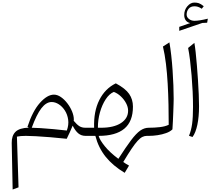

<svg xmlns="http://www.w3.org/2000/svg" viewBox="-20 -1070 1659 1512"><path d="M404.8 -324.7Q432.1 -324.7 459.7 -305.7Q487.3 -286.6 510.5 -256.3Q533.7 -226.1 547.6 -192.1Q561.5 -158.2 561.5 -128.4Q561.5 -125.5 560.5 -118.7Q585.4 -88.9 605 -76.4Q624.5 -64 653.3 -64H654.3V0H653.8Q620.6 0 596.9 -19.5Q573.2 -39.1 552.2 -80.6Q541.5 -55.7 528.8 -26.4Q516.1 2.9 505.4 22.9Q437.5 15.6 375 10.5Q312.5 5.4 262.7 2.7Q212.9 0 183.6 0Q140.6 0 113.3 5.9L126 405.3L79.6 422.4L72.3 56.6Q71.3 -1.5 102.1 -32Q132.8 -62.5 207 -64.9L196.3 -71.3Q236.8 -195.8 294.7 -260.3Q352.5 -324.7 404.8 -324.7ZM386.7 -266.6Q343.8 -266.6 305.9 -217.5Q268.1 -168.5 230 -64Q253.9 -64 300.3 -61Q346.7 -58.1 401.9 -53Q457 -47.9 506.3 -42Q522.5 -86.9 516.8 -127.4Q511.2 -168 491.2 -199.2Q471.2 -230.5 443.4 -248.5Q415.5 -266.6 386.7 -266.6Z M892.1 -413.6Q967.3 -373.5 997.1 -330.3Q1026.9 -287.1 1026.9 -230.5Q1026.9 -113.3 959 -56.6Q891.1 0 756.8 0Q765.1 31.7 804.7 80.8Q844.2 129.9 912.1 180.7Q972.2 87.4 1012.2 34.2Q1052.2 -19 1084.2 -41.5Q1116.2 -64 1151.4 -64H1151.9V0H1136.2Q1118.2 0 1101.3 8.3Q1084.5 16.6 1064 38.8Q1043.5 61 1016.4 101.3Q989.3 141.6 950.7 205.6Q959 211.9 971.2 219.5Q983.4 227.1 996.1 233.9L961.9 291Q867.7 234.4 811.3 163.6Q754.9 92.8 731 0H654.3Q639.6 0 639.6 -30.8V-33.2Q639.6 -64 654.3 -64H721.2Q716.8 -192.4 762.2 -282.5Q807.6 -372.6 892.1 -413.6ZM876.5 -346.2Q841.3 -332 812.5 -288.3Q783.7 -244.6 767.1 -185.1Q750.5 -125.5 751 -64H775.4Q876 -64 932.4 -100.8Q988.8 -137.7 988.8 -198.2Q988.8 -227.5 972.9 -257.3Q957 -287.1 931.6 -311Q906.2 -335 876.5 -346.2Z M1314 -736.3Q1322.3 -690.4 1328.6 -633.5Q1335 -576.7 1339.1 -515.9Q1343.3 -455.1 1345.5 -397.2Q1347.7 -339.4 1347.7 -291Q1347.7 -281.7 1346.9 -254.2Q1346.2 -226.6 1344.7 -189.7Q1343.3 -152.8 1341.6 -116Q1339.8 -79.1 1337.9 -51.3Q1319.8 -33.2 1288.3 -22Q1256.8 -10.7 1220.9 -5.4Q1185.1 0 1151.9 0Q1137.2 0 1137.2 -30.8V-33.2Q1137.2 -64 1151.9 -64Q1195.3 -64 1238 -68.8Q1280.8 -73.7 1308.6 -87.4Q1308.6 -164.1 1306.9 -246.3Q1305.2 -328.6 1300.5 -410.4Q1295.9 -492.2 1286.9 -567.1Q1277.8 -642.1 1263.2 -703.6Z M1510.7 -732.4Q1515.6 -705.6 1520.8 -659.2Q1525.9 -612.8 1530.5 -555.7Q1535.2 -498.5 1539.1 -439.2Q1543 -379.9 1545.2 -326.4Q1547.4 -272.9 1547.4 -233.9Q1547.4 -149.9 1534.2 -87.4Q1521 -24.9 1496.1 8.8L1468.3 -0.5Q1485.8 -43 1492.9 -94.2Q1500 -145.5 1500 -228.5Q1500 -285.2 1497.1 -348.9Q1494.1 -412.6 1488.8 -476.1Q1483.4 -539.6 1476.6 -595.5Q1469.7 -651.4 1461.4 -692.4ZM1449.7 -955.6Q1449.7 -934.6 1468.3 -920.4Q1486.8 -906.2 1511.2 -906.2Q1549.3 -906.2 1616.7 -922.9L1611.3 -891.1L1573.2 -889.2L1391.6 -827.1V-858.4L1477.5 -888.2Q1453.6 -894 1442.1 -910.9Q1430.7 -927.7 1430.7 -951.7Q1430.7 -992.2 1455.6 -1021Q1480.5 -1049.8 1510.7 -1049.8Q1530.3 -1049.8 1545.9 -1044.7Q1561.5 -1039.6 1584.5 -1021L1568.8 -1001Q1552.2 -1012.2 1538.6 -1016.4Q1524.9 -1020.5 1512.2 -1020.5Q1481 -1020.5 1465.3 -1001Q1449.7 -981.4 1449.7 -955.6Z"/></svg>

Font: Pinar DS1 Light
Style: Regular
Weight: 300
Designer: Amin Abedi
Version: Version 3.000